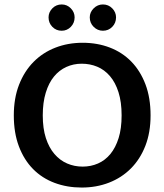

<svg xmlns="http://www.w3.org/2000/svg" viewBox="-20 -832 738 862"><path d="M351 -640Q417 -640 473 -618.5Q529 -597 569.5 -555.5Q610 -514 633 -453.5Q656 -393 656 -314Q656 -237 632.5 -177Q609 -117 567.5 -75.5Q526 -34 469.5 -12Q413 10 347 10Q281 10 225 -11Q169 -32 128.5 -73Q88 -114 65 -174.5Q42 -235 42 -314Q42 -391 65.5 -451.5Q89 -512 130.5 -554Q172 -596 228.5 -618Q285 -640 351 -640ZM172 -314Q172 -255 186 -212Q200 -169 224.5 -140.5Q249 -112 281.5 -98Q314 -84 351 -84Q388 -84 420 -98Q452 -112 475.5 -140.5Q499 -169 512.5 -212Q526 -255 526 -314Q526 -374 512 -418Q498 -462 473.5 -490.5Q449 -519 416.5 -532.5Q384 -546 347 -546Q310 -546 278 -531.5Q246 -517 222.5 -488.5Q199 -460 185.5 -416Q172 -372 172 -314ZM198 -754Q198 -777 215 -794.5Q232 -812 257 -812Q281 -812 298 -794.5Q315 -777 315 -754Q315 -729 298 -711.5Q281 -694 257 -694Q232 -694 215 -711.5Q198 -729 198 -754ZM383 -754Q383 -777 400.5 -794.5Q418 -812 442 -812Q467 -812 484 -794.5Q501 -777 501 -754Q501 -729 484 -711.5Q467 -694 442 -694Q418 -694 400.5 -711.5Q383 -729 383 -754Z"/></svg>

Font: Mukta Mahee SemiBold
Style: Regular
Weight: 600
Designer: Shuchita Grover, Noopur Datye, Girish Dalvi, Yashodeep Gholap
Foundry: Ek Type
Version: Version 2.538;PS 1.000;hotconv 16.6.51;makeotf.lib2.5.65220;